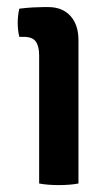

<svg xmlns="http://www.w3.org/2000/svg" viewBox="-20 -518 315 542"><path d="M201.5 0Q177.5 4.5 146 4.5Q114.5 4.5 90.5 0V-361.5Q90.5 -387.5 81 -400.8Q71.5 -414 46.5 -414H34.5Q30 -433 30 -453Q30 -462.5 31 -472.8Q32 -483 34.5 -493.5Q54 -496 72 -497Q90 -498 101.5 -498H116.5Q156 -498 178.8 -473Q201.5 -448 201.5 -404.5Z"/></svg>

Font: Signika Negative Medium
Style: Regular
Weight: 500
Designer: Anna Giedry
Foundry: Anna Giedry
Version: Version 2.001